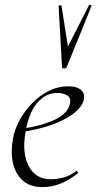

<svg xmlns="http://www.w3.org/2000/svg" viewBox="-20 -751 394 783"><path d="M154 12Q102 12 72 -15.5Q42 -43 32.5 -88Q23 -133 33 -185Q39 -222 59.5 -260Q80 -298 110.5 -329.5Q141 -361 178.5 -380Q216 -399 258 -399Q293 -399 310 -384.5Q327 -370 322 -345Q317 -322 294.5 -300.5Q272 -279 236.5 -261.5Q201 -244 157.5 -231.5Q114 -219 67 -213L69 -226Q147 -237 200.5 -261.5Q254 -286 264 -324Q272 -352 254 -362Q236 -372 215 -372Q179 -372 152 -351Q125 -330 108.5 -295Q92 -260 85 -218Q74 -161 82.5 -116.5Q91 -72 117.5 -46Q144 -20 187 -20Q212 -20 238.5 -27Q265 -34 290 -53Q293 -55 296.5 -51Q300 -47 297 -44Q259 -14 224 -1Q189 12 154 12ZM233 -477 219 -726Q219 -729 225 -729.5Q231 -730 231 -727L257 -561L343 -730Q344 -732 349.5 -730.5Q355 -729 353 -726L252 -477Q250 -472 241.5 -472Q233 -472 233 -477Z"/></svg>

Font: Cormorant Light
Style: Italic
Weight: 300
Italic angle: -10°
Designer: Christian Thalmann (Catharsis Fonts)
Foundry: Catharsis Fonts
Version: Version 4.000